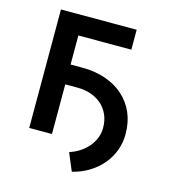

<svg xmlns="http://www.w3.org/2000/svg" viewBox="-104 -629 760 854"><g transform="rotate(15 276.5 -202.5)"><path d="M71.4 -545.5H420.1V-453.8H176.1V-320H231.9Q289.1 -320 337 -303.4Q384.9 -286.9 419.6 -256.4Q454.2 -225.9 473.4 -182.4Q492.5 -138.8 492.5 -84.9Q492.9 -45.5 479.6 -9.2Q466.3 27 441.6 56.5Q416.9 85.9 382.1 107.4Q347.3 128.9 304.7 139.2L270.6 57.9Q296.2 49.7 317.6 35.7Q339.1 21.7 354.9 3.2Q370.7 -15.3 379.8 -37.6Q388.8 -60 388.8 -84.9Q388.8 -117.9 377.3 -144.4Q365.8 -170.8 345 -189.6Q324.2 -208.5 295.3 -218.6Q266.3 -228.7 231.9 -228.7H176.1V0H71.4Z"/></g></svg>

Font: Cannonade Med
Style: Regular
Weight: 500
Designer: Rasmus Andersson
Foundry: rsms
Version: Version 3.012;git-f93a4a705